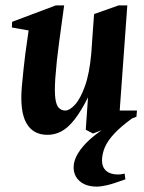

<svg xmlns="http://www.w3.org/2000/svg" viewBox="-20 -485 535 712"><path d="M155.9 15Q102 15 77.5 -29.1Q53 -73.1 61.1 -165.1Q67.4 -234.4 73.8 -284.6Q80.3 -334.9 86.1 -372.1L24.1 -383L24.9 -404.1L187.1 -465H217.9Q208.6 -395.5 199.3 -328.8Q190 -262 185 -194Q181.9 -146.2 185.2 -120.3Q188.6 -94.4 198.4 -84.7Q208.2 -75.1 222.1 -75.1Q237.9 -75.1 257.9 -96.6Q277.9 -118.1 294.9 -165.2Q311.9 -212.2 318.6 -288.1Q320.6 -318 323.4 -357.4Q326.2 -396.8 328.9 -432.9L419.9 -465H452.1L423.9 -75.1H487.9L485.9 -52L325 10.1L298 -3.9L306.4 -124.1Q280.2 -71.8 255.9 -41.1Q231.6 -10.5 207.5 2.2Q183.4 15 155.9 15ZM339.1 207Q299.1 207 275.9 187.1Q252.7 167.1 253 133.9Q253.5 109.5 269.4 83.4Q285.4 57.2 313.6 31.8Q341.9 6.4 379.2 -16.8Q416.5 -40 459.1 -57.9L470 -46.1Q427.1 -14.9 402.8 11.6Q378.5 38 368.6 61.8Q358.7 85.6 358.2 110Q358.4 135 373.9 148.6Q389.4 162.1 418.1 162.1Q424.4 162.1 429.8 161.2Q435.2 160.2 442.2 158.7L445 180Q400.1 196.5 377.2 201.7Q354.2 207 339.1 207Z"/></svg>

Font: Ancizar Serif Light
Style: Italic
Weight: 300
Italic angle: -4°
Designer: Cesar Puertas, Viviana Monsalve, Julian Moncada, Julian Prieto, Jose Castro, Felipe Aragon, Mariel Hernandez, Sara Alarc
Version: Version 8.100